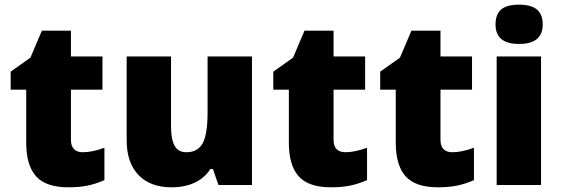

<svg xmlns="http://www.w3.org/2000/svg" viewBox="-20 -796 2415 826"><path d="M336.9 -141.1Q375.5 -141.1 429.2 -160.2V-21Q390.6 -4.4 355.7 2.7Q320.8 9.8 273.9 9.8Q177.7 9.8 135.3 -37.4Q92.8 -84.5 92.8 -182.1V-410.2H25.9V-487.8L110.8 -547.9L160.2 -664.1H285.2V-553.2H420.9V-410.2H285.2V-194.8Q285.2 -141.1 336.9 -141.1Z M919.9 0 896 -68.8H884.8Q860.8 -30.8 818.1 -10.5Q775.4 9.8 717.8 9.8Q626.5 9.8 575.7 -43.2Q524.9 -96.2 524.9 -192.9V-553.2H715.8V-251Q715.8 -196.8 731.2 -168.9Q746.6 -141.1 781.7 -141.1Q831.1 -141.1 852.1 -179.9Q873 -218.8 873 -311V-553.2H1064V0Z M1466.8 -141.1Q1505.4 -141.1 1559.1 -160.2V-21Q1520.5 -4.4 1485.6 2.7Q1450.7 9.8 1403.8 9.8Q1307.6 9.8 1265.1 -37.4Q1222.7 -84.5 1222.7 -182.1V-410.2H1155.8V-487.8L1240.7 -547.9L1290 -664.1H1415V-553.2H1550.8V-410.2H1415V-194.8Q1415 -141.1 1466.8 -141.1Z M1926.8 -141.1Q1965.3 -141.1 2019 -160.2V-21Q1980.5 -4.4 1945.6 2.7Q1910.6 9.8 1863.8 9.8Q1767.6 9.8 1725.1 -37.4Q1682.6 -84.5 1682.6 -182.1V-410.2H1615.7V-487.8L1700.7 -547.9L1750 -664.1H1875V-553.2H2010.7V-410.2H1875V-194.8Q1875 -141.1 1926.8 -141.1Z M2307.6 0H2116.7V-553.2H2307.6ZM2111.8 -690.9Q2111.8 -733.9 2135.7 -754.9Q2159.7 -775.9 2212.9 -775.9Q2266.1 -775.9 2290.5 -754.4Q2314.9 -732.9 2314.9 -690.9Q2314.9 -606.9 2212.9 -606.9Q2111.8 -606.9 2111.8 -690.9Z"/></svg>

Font: Sahel Black FD
Style: Black-FD
Weight: 900
Foundry: Saber Rastikerdar (saber.rastikerdar@gmail.com)
Version: Version 3.3.1